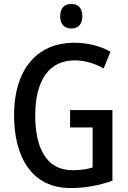

<svg xmlns="http://www.w3.org/2000/svg" viewBox="-20 -940 647 970"><path d="M340 -920C305 -920 284 -899 284 -857C284 -817 306 -796 340 -796C374 -796 396 -817 396 -857C396 -899 375 -920 340 -920ZM334 -384V-296H448V-94C420 -85 386 -80 346 -80C213 -80 158 -195 158 -356C158 -534 228 -635 357 -635C409 -635 458 -620 504 -594L538 -679C487 -707 425 -724 356 -724C157 -724 51 -577 51 -359C51 -139 146 10 335 10C412 10 481 -3 548 -27V-384Z"/></svg>

Font: Noto Sans Lao Looped Condensed Medium
Style: Regular
Weight: 500
Width: 3
Designer: Mark Frömberg, Ben Mitchell
Foundry: The Fontpad Ltd
Version: Version 1.002